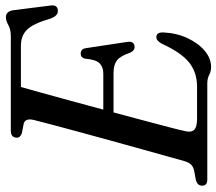

<svg xmlns="http://www.w3.org/2000/svg" viewBox="-64 -694 771 684"><g transform="rotate(-90 322.0 -352.5)"><path d="M366 0H23.5Q2 0 2 -18.5Q2 -34.5 21 -40.5L56 -47Q69 -50 76.8 -57.5Q84.5 -65 89.5 -81.5Q94.5 -100 105.8 -140Q117 -180 131.8 -233Q146.5 -286 162.5 -343.8Q178.5 -401.5 193.2 -455.8Q208 -510 219.2 -552.8Q230.5 -595.5 236 -617.5Q243.5 -648.5 223 -654L189.5 -660.5Q173 -666 173 -678.5Q173 -700 198.5 -700H535Q559 -700 574.2 -708.8Q589.5 -717.5 602.5 -717.5Q622.5 -717.5 627 -692L643.5 -560.5Q648 -534.5 627.5 -532.5Q607.5 -530 597.5 -558.5Q579 -621.5 557.2 -642.8Q535.5 -664 501 -664H353.5Q346 -637 333 -590.5Q320 -544 304.5 -487Q289 -430 273 -370.5H402Q424.5 -370.5 438 -383.8Q451.5 -397 454.5 -436Q458.5 -451 472 -451Q489.5 -451 492 -432L514 -286.5Q516.5 -272 511.2 -265.5Q506 -259 497 -259Q483 -258.5 475.5 -275.5Q464 -310 448.2 -322Q432.5 -334 404 -334H263Q247.5 -276.5 233.8 -224.8Q220 -173 210 -134.8Q200 -96.5 196.5 -79.5Q191 -58.5 200.5 -47.5Q210 -36.5 240 -36.5H355Q404.5 -36.5 440 -64Q475.5 -91.5 507.5 -161.5Q518 -181.5 531 -181.5Q548.5 -181.5 548 -157.5Q546 -110.5 528.2 -71.8Q510.5 -33 483.2 -9.8Q456 13.5 424.5 13.5Q409.5 13.5 396.8 6.8Q384 0 366 0Z"/></g></svg>

Font: Fraunces 72pt S050
Style: Italic
Weight: 400
Italic angle: -16°
Version: Version 1.000; ttfautohint (v1.8.3)